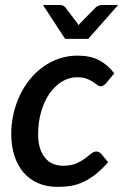

<svg xmlns="http://www.w3.org/2000/svg" viewBox="-20 -740 494 768"><path d="M25 0ZM412.5 -91Q387 -62.5 363.5 -43.8Q340 -25 316.2 -13.5Q292.5 -2 266.8 2.8Q241 7.5 210.5 7.5Q166 7.5 131.5 -7.8Q97 -23 73.5 -50.8Q50 -78.5 37.5 -117.5Q25 -156.5 25 -204Q25 -245 34 -284.5Q43 -324 59.5 -358.8Q76 -393.5 99.8 -422.8Q123.5 -452 153 -473Q182.5 -494 217 -505.8Q251.5 -517.5 290 -517.5Q341 -517.5 375.8 -499.5Q410.5 -481.5 437 -446.5L403 -405.5Q399 -401.5 394 -398.2Q389 -395 383 -395Q375.5 -395 368.5 -400.5Q361.5 -406 351.5 -412.8Q341.5 -419.5 326.5 -425.2Q311.5 -431 288 -431Q256.5 -431 228.2 -414Q200 -397 178.8 -366.8Q157.5 -336.5 145 -294.5Q132.5 -252.5 132.5 -203Q132.5 -144 158.8 -110.5Q185 -77 233 -77Q264 -77 284.5 -86Q305 -95 319.2 -105.5Q333.5 -116 344 -125Q354.5 -134 366 -134Q376.5 -134 385.5 -124L412.5 -91ZM152 -720H220Q226.5 -720 232 -717.5Q237.5 -715 240 -712L286.5 -651L294 -639.5L304.5 -651L364.5 -712Q368.5 -714.5 374.5 -717.2Q380.5 -720 386.5 -720H452.5L333 -584.5H240.5Z"/></svg>

Font: Lato Semibold
Style: Italic
Weight: 600
Italic angle: -7°
Designer: Lukasz Dziedzic
Foundry: tyPoland Lukasz Dziedzic
Version: Version 2.006; 2014-01-15